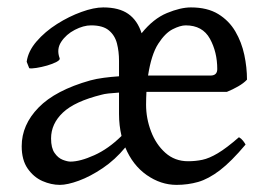

<svg xmlns="http://www.w3.org/2000/svg" viewBox="-20 -489 732 523"><path d="M143.1 14.6Q119.6 14.6 95.7 4.2Q71.8 -6.3 55.4 -29.8Q39.1 -53.2 39.1 -90.8Q39.1 -148.9 85 -196Q130.9 -243.2 226.1 -270Q242.2 -274.4 262.7 -277.1Q283.2 -279.8 304.2 -281.2V-323.2Q304.2 -348.6 298.6 -370.6Q293 -392.6 276.6 -406.2Q260.3 -419.9 228 -419.9Q207.5 -419.9 183.8 -407.7Q160.2 -395.5 146.7 -375Q133.3 -354.5 142.6 -330.1Q144 -325.7 133.8 -320.3Q123.5 -314.9 108.4 -310.5Q93.3 -306.2 79.3 -304Q65.4 -301.8 59.6 -303.2L52.7 -320.8Q56.6 -349.6 79.6 -376.2Q102.5 -402.8 135.3 -423.6Q168 -444.3 201.9 -456.5Q235.8 -468.8 261.2 -468.8Q304.2 -468.8 329.3 -451.2Q354.5 -433.6 365.7 -398.4Q397.5 -438 434.6 -453.4Q471.7 -468.8 500 -468.8Q544.9 -468.8 574.5 -450.7Q604 -432.6 621.1 -403.3Q638.2 -374 645.5 -339.6Q652.8 -305.2 652.8 -272Q643.6 -262.2 628.7 -253.7Q613.8 -245.1 598.1 -238.8H378.9Q378.4 -230.5 378.2 -221.9Q377.9 -213.4 377.9 -204.1Q377.9 -166.5 391.4 -131.1Q404.8 -95.7 430.4 -72.8Q456.1 -49.8 492.2 -49.8Q512.7 -49.8 531.2 -53.7Q549.8 -57.6 573.2 -71.5Q596.7 -85.4 630.9 -115.2Q637.2 -111.8 642.1 -105.5Q647 -99.1 648.9 -95.2Q609.9 -48.8 578.9 -25.1Q547.9 -1.5 519.8 6.6Q491.7 14.6 460.9 14.6Q418 14.6 379.6 -12.2Q341.3 -39.1 321.3 -87.4Q293.5 -53.7 259.8 -31Q226.1 -8.3 194.8 3.2Q163.6 14.6 143.1 14.6ZM383.3 -283.2H553.2Q571.8 -283.2 571.8 -300.8Q571.8 -347.2 551.8 -383.5Q531.7 -419.9 485.8 -419.9Q471.2 -419.9 450.4 -409.4Q429.7 -398.9 410.9 -369.6Q392.1 -340.3 383.3 -283.2ZM171.9 -48.8Q198.2 -48.8 236.8 -66.2Q275.4 -83.5 311 -118.7Q304.2 -147.5 304.2 -178.2V-236.8Q288.1 -235.8 275.4 -234.4Q262.7 -232.9 256.8 -231Q183.6 -212.9 151.4 -182.4Q119.1 -151.9 119.1 -111.8Q119.1 -85.9 128.7 -72.3Q138.2 -58.6 150.9 -53.7Q163.6 -48.8 171.9 -48.8Z"/></svg>

Font: David Libre
Style: Regular
Weight: 400
Designer: Ismar David, J. Victor Gaultney, Annie Olsen and Meir Sadan
Foundry: Monotype Imaging Inc. & SIL International
Version: Version 1.100; ttfautohint (v1.8.4.7-5d5b)